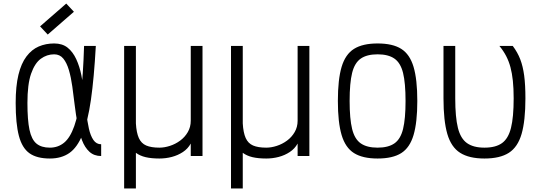

<svg xmlns="http://www.w3.org/2000/svg" viewBox="-20 -876 3040 1078"><path d="M548 -66V0Q508 0 482 -24Q456 -48 440.5 -88.5Q425 -129 415.5 -180Q406 -231 399.5 -285Q393 -339 386 -390Q379 -441 367 -482Q355 -523 335.5 -547Q316 -571 284 -571Q243 -571 209 -546Q175 -521 154.5 -462Q134 -403 134 -298Q134 -202 145.5 -147.5Q157 -93 184.5 -70Q212 -47 260 -47Q306 -47 340 -75Q374 -103 397 -168Q420 -233 433.5 -343Q447 -453 452 -618H518Q508 -437 490.5 -315.5Q473 -194 443.5 -121Q414 -48 369.5 -17Q325 14 260 14Q187 14 145.5 -15.5Q104 -45 86 -113.5Q68 -182 68 -298Q68 -392 83.5 -456Q99 -520 128.5 -559Q158 -598 197.5 -615Q237 -632 284 -632Q330 -632 359.5 -608.5Q389 -585 408 -544Q427 -503 437 -453Q447 -403 453 -349Q459 -295 464.5 -245Q470 -195 479 -154.5Q488 -114 504.5 -90Q521 -66 548 -66ZM248 -682 205 -728 352 -856 395 -810Z M677 182V-618H743V-183Q746 -131 759.5 -101Q773 -71 801 -59Q829 -47 875 -47Q903 -47 934 -57Q965 -67 991.5 -86.5Q1018 -106 1034.5 -134.5Q1051 -163 1051 -198V-618H1117V0H1051V-70Q1035 -41 1007 -22.5Q979 -4 945 5Q911 14 875 14Q830 14 798 6.5Q766 -1 743 -18V182Z M1277 182V-618H1343V-183Q1346 -131 1359.5 -101Q1373 -71 1401 -59Q1429 -47 1475 -47Q1503 -47 1534 -57Q1565 -67 1591.5 -86.5Q1618 -106 1634.5 -134.5Q1651 -163 1651 -198V-618H1717V0H1651V-70Q1635 -41 1607 -22.5Q1579 -4 1545 5Q1511 14 1475 14Q1430 14 1398 6.5Q1366 -1 1343 -18V182Z M2100 14Q2016 14 1967.5 -16.5Q1919 -47 1898 -118Q1877 -189 1877 -309Q1877 -430 1898 -500.5Q1919 -571 1967.5 -601.5Q2016 -632 2100 -632Q2185 -632 2233 -601.5Q2281 -571 2302 -500.5Q2323 -430 2323 -309Q2323 -189 2302 -118Q2281 -47 2233 -16.5Q2185 14 2100 14ZM2100 -47Q2160 -47 2194.5 -71Q2229 -95 2243 -152Q2257 -209 2257 -309Q2257 -410 2243 -466.5Q2229 -523 2194.5 -547Q2160 -571 2100 -571Q2040 -571 2005.5 -547Q1971 -523 1957 -466.5Q1943 -410 1943 -309Q1943 -209 1957 -152Q1971 -95 2005.5 -71Q2040 -47 2100 -47Z M2700 14Q2614 14 2563.5 -18Q2513 -50 2491.5 -124Q2470 -198 2470 -324V-618H2536V-324Q2536 -218 2551 -158Q2566 -98 2602 -72.5Q2638 -47 2700 -47Q2763 -47 2798.5 -72.5Q2834 -98 2849 -158Q2864 -218 2864 -324Q2864 -380 2859.5 -422.5Q2855 -465 2846 -498.5Q2837 -532 2822 -561Q2807 -590 2784 -618H2859Q2886 -582 2901 -543Q2916 -504 2923 -452Q2930 -400 2930 -324Q2930 -198 2908.5 -124Q2887 -50 2837 -18Q2787 14 2700 14Z"/></svg>

Font: Victor Mono Light
Style: Regular
Weight: 300
Monospace: yes
Designer: Rune Bjørnerås
Version: Version 1.561;gftools[0.9.30]